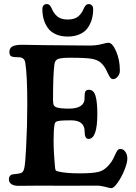

<svg xmlns="http://www.w3.org/2000/svg" viewBox="-20 -933 685 969"><path d="M193.8 -887.2Q193.8 -899.4 200 -906Q206.1 -912.6 216.8 -912.6Q231 -912.6 240.2 -892.1Q251 -864.7 269.8 -849.6Q288.6 -834.5 321.8 -834.5Q355.5 -834.5 374 -849.4Q392.6 -864.3 403.8 -892.1Q413.1 -912.6 426.8 -912.6Q437.5 -912.6 443.8 -905.8Q450.2 -898.9 450.2 -887.2Q450.2 -859.9 443.6 -836.4Q437 -813 423.1 -792.7Q409.2 -772.5 383.1 -760.5Q356.9 -748.5 321.8 -748.5Q286.6 -748.5 260.7 -760.5Q234.9 -772.5 220.9 -792.7Q207 -813 200.4 -836.4Q193.8 -859.9 193.8 -887.2ZM183.1 3.9Q161.6 3.9 128.4 4.4Q95.2 4.9 74.2 4.9Q49.8 4.9 37.4 -3.9Q24.9 -12.7 24.9 -27.3Q24.9 -51.8 48.8 -53.7Q73.2 -55.7 83.5 -59.1Q98.1 -62 103 -86.2Q107.9 -110.4 111.8 -189Q117.7 -298.3 117.7 -407.2Q117.7 -553.2 107.9 -614.3Q104.5 -640.1 82 -643.6Q75.7 -644.5 63.2 -644.5Q50.8 -644.5 45.9 -646Q27.3 -648.4 27.3 -670.4Q27.3 -689.9 42.2 -698.5Q57.1 -707 92.3 -707Q107.9 -707 146 -706.1Q184.1 -705.1 208 -705.1Q238.8 -705.1 319.8 -704.1Q400.9 -703.1 430.7 -703.1Q465.8 -703.1 492.7 -710.2Q519.5 -717.3 527.3 -717.3Q547.4 -717.3 566.2 -673.8Q585 -630.4 585 -576.7Q585 -559.6 574.2 -546.6Q563.5 -533.7 550.8 -533.7Q547.9 -533.7 545.2 -534.4Q542.5 -535.2 540 -537.6Q537.6 -540 535.9 -542.2Q534.2 -544.4 531.7 -548.8Q529.3 -553.2 527.6 -556.4Q525.9 -559.6 522.7 -566.2Q519.5 -572.8 517.6 -577.1Q505.4 -602.1 488.5 -616.7Q471.7 -631.3 443.8 -636.2Q414.6 -641.6 335.4 -641.6Q287.1 -641.6 272 -635Q256.8 -628.4 254.4 -606.9Q247.6 -554.2 247.6 -428.2Q247.6 -410.2 251.5 -402.3Q255.4 -394.5 265.6 -391.1Q284.7 -384.8 328.1 -384.8Q366.7 -384.8 386.5 -397.9Q406.2 -411.1 406.7 -433.1Q406.7 -436.5 407 -446Q407.2 -455.6 407.7 -460.9Q409.7 -480 428.7 -480Q452.6 -480 461.9 -449.7Q471.2 -419.4 471.2 -357.9Q471.2 -231.9 426.8 -231.9Q407.2 -231.9 407.2 -269Q407.2 -325.7 338.9 -325.7Q298.8 -325.7 282.7 -323.7Q266.6 -321.8 261.2 -317.1Q255.9 -312.5 254.4 -299.8Q250.5 -275.9 250.5 -223.1Q250.5 -163.1 258.3 -84Q259.3 -75.2 262 -72.3Q264.6 -69.3 274.4 -67.4Q312.5 -58.1 383.3 -58.1Q445.3 -58.1 476.6 -65.4Q514.6 -74.7 544.4 -119.6Q551.8 -131.3 559.6 -149.2Q567.4 -167 573 -174.1Q578.6 -181.2 587.9 -181.2Q603 -181.2 612.8 -166.7Q622.6 -152.3 622.6 -132.8Q622.6 -110.8 607.9 -74.7Q593.3 -38.6 573.7 -11Q554.2 16.6 542 16.6Q535.2 16.6 512 10.3Q488.8 3.9 467.8 3.9Q436.5 3.9 383.5 4.2Q330.6 4.4 311.5 4.4Q289.6 4.4 246.8 4.2Q204.1 3.9 183.1 3.9Z"/></svg>

Font: Cooper* SemiBold
Style: Regular
Weight: 600
Designer: Owen Earl
Foundry: indestructible type*
Version: Version 0.001